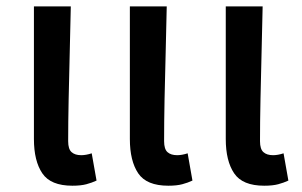

<svg xmlns="http://www.w3.org/2000/svg" viewBox="-20 -571 953 605"><path d="M208 14.2Q139.6 14.2 113.3 -24.9Q86.9 -64 86.9 -132.8V-550.8H203.1Q201.7 -479.5 199.7 -404.3Q197.8 -329.1 196.3 -257.6Q194.8 -186 194.8 -126Q194.8 -101.1 205.6 -91.6Q216.3 -82 235.8 -82Q251 -82 269 -87.9L284.2 -2Q269.5 4.9 252.2 9.5Q234.9 14.2 208 14.2Z M510.3 14.2Q441.9 14.2 415.5 -24.9Q389.2 -64 389.2 -132.8V-550.8H505.4Q503.9 -479.5 502 -404.3Q500 -329.1 498.5 -257.6Q497.1 -186 497.1 -126Q497.1 -101.1 507.8 -91.6Q518.6 -82 538.1 -82Q553.2 -82 571.3 -87.9L586.4 -2Q571.8 4.9 554.4 9.5Q537.1 14.2 510.3 14.2Z M812.5 14.2Q744.1 14.2 717.8 -24.9Q691.4 -64 691.4 -132.8V-550.8H807.6Q806.2 -479.5 804.2 -404.3Q802.2 -329.1 800.8 -257.6Q799.3 -186 799.3 -126Q799.3 -101.1 810.1 -91.6Q820.8 -82 840.3 -82Q855.5 -82 873.5 -87.9L888.7 -2Q874 4.9 856.7 9.5Q839.4 14.2 812.5 14.2Z"/></svg>

Font: Source Han Sans CN Medium
Style: Regular
Weight: 500
Designer: Ryoko NISHIZUKA  (kana, bopomofo & ideographs); Paul D. Hunt (Latin, Greek & Cyrillic); Sandoll Communications , Soo-you
Foundry: Adobe
Version: Version 2.004;hotconv 1.0.118;makeotfexe 2.5.65603